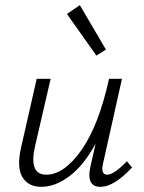

<svg xmlns="http://www.w3.org/2000/svg" viewBox="-20 -718 556 743"><path d="M390 -526 353 -503 239 -664 289 -698ZM471 -94 491 -70Q421 5 369 5Q314 5 329 -69L350 -162Q304 -78 249 -36.5Q194 5 140 5Q89 5 66.5 -33Q44 -71 62 -149L122 -413H176L116 -154Q90 -42 159 -42Q228 -42 295 -137Q362 -232 402 -413H452L378 -82Q370 -42 395 -42Q421 -42 471 -94Z"/></svg>

Font: EauTest Semilight
Style: Italic
Weight: 300
Italic angle: -12°
Designer: Christian Thalmann (Catharsis Fonts)
Version: Version 0.001;PS 000.001;hotconv 1.0.88;makeotf.lib2.5.64775